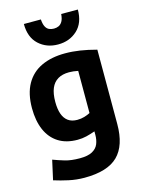

<svg xmlns="http://www.w3.org/2000/svg" viewBox="-138 -845 836 1113"><g transform="rotate(-15 280.0 -288.0)"><path d="M228 188Q180 188 134 178Q88 168 47 155L73 38Q105 50 141.5 61Q178 72 231 72Q279 72 305.5 57.5Q332 43 342 18.5Q352 -6 352 -36V-57Q324 -47 299 -41Q274 -35 246 -35Q178 -35 131.5 -64.5Q85 -94 61 -149Q37 -204 37 -280Q37 -367 69.5 -424.5Q102 -482 162 -510Q222 -538 304 -538Q348 -538 393.5 -531Q439 -524 491 -510V-64Q491 65 428.5 126.5Q366 188 228 188ZM274 -147Q297 -147 317 -153Q337 -159 352 -167V-420Q336 -423 324 -424.5Q312 -426 298 -426Q258 -426 231 -410Q204 -394 190.5 -362Q177 -330 177 -280Q177 -237 187.5 -207.5Q198 -178 219.5 -162.5Q241 -147 274 -147ZM280 -598Q211 -598 164.5 -641Q118 -684 118 -764H220Q222 -736 230 -720.5Q238 -705 251 -699Q264 -693 280 -693Q296 -693 309 -699Q322 -705 331 -720.5Q340 -736 342 -764H442Q442 -684 395.5 -641Q349 -598 280 -598Z"/></g></svg>

Font: Ubuntu Sans Mono
Style: Bold
Weight: 700
Monospace: yes
Designer: Dalton Maag Ltd
Foundry: Dalton Maag Ltd
Version: Version 1.006